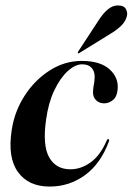

<svg xmlns="http://www.w3.org/2000/svg" viewBox="-20 -676 488 706"><path d="M282 -439.5Q256.5 -439.5 229 -414.5Q201.5 -389.5 179.8 -344Q158 -298.5 149.5 -236.5Q136 -142.5 160.5 -98Q185 -53.5 239 -53.5Q277.5 -53.5 313 -78.8Q348.5 -104 372.5 -159.5Q375 -165.5 378.5 -164.5Q383.5 -163.5 380.5 -156Q350.5 -74.5 292.8 -32.2Q235 10 162.5 10Q84.5 10 46 -43.5Q7.5 -97 23 -197.5Q33.5 -267 71 -324.8Q108.5 -382.5 163.2 -417.2Q218 -452 280.5 -452Q348.5 -452 382.8 -421.2Q417 -390.5 412.5 -346.5Q410 -320 395.2 -308Q380.5 -296 362.5 -296Q345 -296 333 -307.8Q321 -319.5 322 -340Q323 -356 325.5 -367Q328 -378 328 -395.5Q328 -414 316.5 -426.8Q305 -439.5 282 -439.5ZM341.5 -599.5Q358.5 -626.5 376.2 -641.2Q394 -656 413.5 -656Q435.5 -656 442.8 -643Q450 -630 446.5 -616.5Q441 -595.5 424.2 -580Q407.5 -564.5 386.5 -552L271.5 -481Q267.5 -478.5 266 -480.5Q265 -482 267.5 -486.5Z"/></svg>

Font: Fraunces 144pt SemiBold
Style: Italic
Weight: 600
Italic angle: -16°
Version: Version 1.000;[0bf87f6ff]